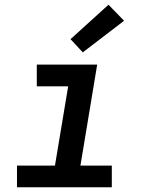

<svg xmlns="http://www.w3.org/2000/svg" viewBox="-20 -794 640 814"><path d="M454 0H52V-92H213L269 -428H136V-520H392L321 -92H454ZM331 -572 279 -628 440 -774 506 -706Z"/></svg>

Font: Iosevka SmBd Ex Obl
Style: Regular
Weight: 600
Width: 7
Italic angle: -9°
Monospace: yes
Designer: Belleve Invis
Foundry: Belleve Invis
Version: Version 32.5.0; ttfautohint (v1.8.4)